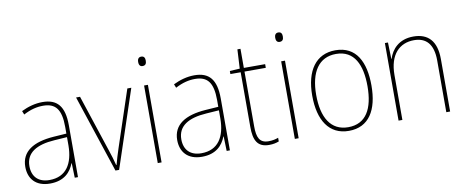

<svg xmlns="http://www.w3.org/2000/svg" viewBox="-64 -999 3120 1287"><g transform="rotate(-10 1496.0 -356.0)"><path d="M232 -537C182 -537 133 -523 88 -501L98 -476C147 -502 190 -512 232 -512C316 -512 354 -467 354 -347V-301L266 -295C127 -285 44 -234 44 -129C44 -49 91 10 189 10C286 10 331 -42 353 -99H355L358 0H380V-353C380 -483 332 -537 232 -537ZM267 -271 354 -277V-220C353 -98 304 -14 189 -14C114 -14 72 -57 72 -129C72 -220 145 -263 267 -271Z M635 0H660L836 -528H809L681 -143C667 -102 659 -72 649 -36H646C637 -72 628 -102 614 -143L487 -528H460Z M937 -722C917 -722 911 -706 911 -690C911 -673 917 -658 936 -658C957 -658 963 -672 963 -690C963 -706 959 -722 937 -722ZM949 -528H923V0H949Z M1266 -537C1216 -537 1167 -523 1122 -501L1132 -476C1181 -502 1224 -512 1266 -512C1350 -512 1388 -467 1388 -347V-301L1300 -295C1161 -285 1078 -234 1078 -129C1078 -49 1125 10 1223 10C1320 10 1365 -42 1387 -99H1389L1392 0H1414V-353C1414 -483 1366 -537 1266 -537ZM1301 -271 1388 -277V-220C1387 -98 1338 -14 1223 -14C1148 -14 1106 -57 1106 -129C1106 -220 1179 -263 1301 -271Z M1680 -15C1619 -15 1602 -55 1602 -130V-503H1747V-528H1602V-658H1581L1574 -528L1506 -524V-503H1576V-130C1576 -42 1599 10 1680 10C1709 10 1728 5 1747 -2V-27C1729 -20 1707 -15 1680 -15Z M1870 -722C1850 -722 1844 -706 1844 -690C1844 -673 1850 -658 1869 -658C1890 -658 1896 -672 1896 -690C1896 -706 1892 -722 1870 -722ZM1882 -528H1856V0H1882Z M2424 -264C2424 -423 2368 -538 2226 -538C2094 -538 2021 -436 2021 -265C2021 -97 2089 10 2223 10C2360 10 2424 -97 2424 -264ZM2048 -265C2048 -421 2109 -513 2226 -513C2351 -513 2397 -408 2397 -264C2397 -110 2344 -15 2223 -15C2104 -15 2048 -112 2048 -265Z M2757 -538C2657 -538 2607 -477 2588 -416H2586L2583 -528H2562V0H2588V-305C2588 -446 2659 -513 2757 -513C2838 -513 2887 -465 2887 -352V0H2913V-357C2913 -481 2856 -538 2757 -538Z"/></g></svg>

Font: Noto Sans Arabic SemCond Thin
Style: Regular
Weight: 100
Width: 4
Designer: Monotype Design Team, Nadine Chahine, Nizar Qandah and Khaled Hosny
Foundry: Monotype Imaging Inc.
Version: Version 2.012